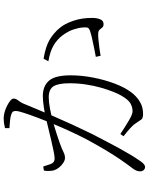

<svg xmlns="http://www.w3.org/2000/svg" viewBox="97 -888 806 1040"><g transform="rotate(-90 500.0 -368.0)"><path d="M114 15Q107 15 99.5 8Q92 1 92 -12Q92 -21 95 -30Q98 -39 106 -50Q135 -88 159 -123.5Q183 -159 208 -201Q233 -243 263 -298Q282 -334 303.5 -380Q325 -426 345.5 -475Q366 -524 382.5 -567.5Q399 -611 409 -642.5Q419 -674 419 -684Q419 -692 416.5 -698.5Q414 -705 403 -709Q392 -714 367.5 -716.5Q343 -719 326 -720V-744Q337 -747 351 -749Q365 -751 381 -751Q395 -751 413 -746Q431 -741 447.5 -732.5Q464 -724 475 -715Q486 -706 486 -698Q486 -688 481.5 -680.5Q477 -673 471 -665.5Q465 -658 460 -647Q449 -621 432 -579.5Q415 -538 393 -487Q371 -436 346 -381.5Q321 -327 295 -274Q273 -231 253 -193Q233 -155 215 -122Q197 -89 180 -61Q163 -33 146 -9Q137 4 129.5 9.5Q122 15 114 15ZM403 4Q380 4 373 -5Q366 -14 356 -30Q352 -37 346 -44.5Q340 -52 325.5 -65.5Q311 -79 282 -102L294 -119Q335 -92 368 -72.5Q401 -53 417 -53Q440 -53 460 -64.5Q480 -76 501 -112Q512 -130 523.5 -159.5Q535 -189 545.5 -226Q556 -263 562.5 -306Q569 -349 569 -394Q569 -454 553 -480.5Q537 -507 493 -507Q468 -507 433 -500.5Q398 -494 361.5 -484Q325 -474 294.5 -464Q264 -454 247 -448Q211 -435 196 -427Q181 -419 164 -419Q152 -419 137.5 -428.5Q123 -438 112 -452Q101 -466 97 -480Q95 -488 94 -504Q93 -520 96 -533L118 -537Q124 -518 131.5 -496.5Q139 -475 161 -475Q174 -475 200.5 -480.5Q227 -486 259.5 -493.5Q292 -501 324.5 -509Q357 -517 383 -523Q403 -528 438.5 -533.5Q474 -539 500 -539Q554 -539 583 -505.5Q612 -472 612 -389Q612 -330 600 -267.5Q588 -205 567.5 -150.5Q547 -96 520 -60Q499 -32 470 -14Q441 4 403 4ZM890 -210Q877 -210 871.5 -216.5Q866 -223 860 -230.5Q854 -238 840 -239Q830 -240 807 -238Q784 -236 759.5 -232.5Q735 -229 718 -226L712 -252Q729 -255 756.5 -260.5Q784 -266 810.5 -272Q837 -278 851 -283Q867 -288 870 -296.5Q873 -305 871 -324Q870 -343 860.5 -372.5Q851 -402 828 -433Q806 -462 773.5 -481Q741 -500 688 -509L702 -535Q768 -524 805 -502Q842 -480 869 -447Q891 -421 907 -375Q923 -329 923 -272Q923 -247 915.5 -228.5Q908 -210 890 -210Z"/></g></svg>

Font: Noto Serif KR ExtraLight
Style: Regular
Weight: 200
Designer: Ryoko NISHIZUKA 西塚涼子 (kana & ideographs); Frank Grießhammer (Latin, Greek & Cyrillic); Wenlong ZHANG 张文龙 (bopomofo); San
Foundry: Adobe
Version: Version 2.002-H1;hotconv 1.1.0;makeotfexe 2.6.0